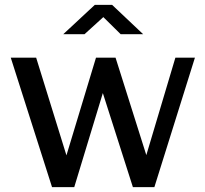

<svg xmlns="http://www.w3.org/2000/svg" viewBox="-20 -766 841 786"><path d="M778 -530H698L579 -131L453 -530H373L252 -130L128 -530H24L193 0H284L401 -385L524 0H612ZM474 -626H566L439 -746H368L239 -626H326L403 -696Z"/></svg>

Font: Bisquit Text
Style: Regular
Weight: 400
Version: Version 1.004;Glyphs 3.2.3 (3260)